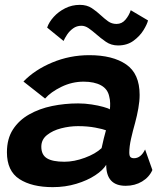

<svg xmlns="http://www.w3.org/2000/svg" viewBox="-20 -761 688 790"><path d="M197 9Q111 9 59.8 -24.2Q8.5 -57.5 8.5 -134.5Q8.5 -190 33.2 -228.2Q58 -266.5 100 -290.2Q142 -314 194.2 -324.8Q246.5 -335.5 301.5 -335.5Q329.5 -335.5 357 -331.2Q384.5 -327 405 -321.2Q425.5 -315.5 432 -311Q433.5 -321.5 433.2 -336.2Q433 -351 429.5 -363.5Q423.5 -394.5 395.8 -409.8Q368 -425 324 -425Q276.5 -425 232.8 -403.8Q189 -382.5 165.5 -355.5L76.5 -425.5Q122.5 -473.5 194.8 -503.8Q267 -534 347.5 -534Q443.5 -534 499 -496Q554.5 -458 554.5 -370.5Q554.5 -345 549.2 -315.2Q544 -285.5 536 -256Q526.5 -222.5 519.2 -190.2Q512 -158 512 -133.5Q512 -119 517 -114.5Q522 -110 531.5 -110Q559.5 -110 577 -146L607 -61.5Q594 -32 564.5 -14.2Q535 3.5 497 3.5Q417 3.5 417 -83Q404 -61 371.8 -39.8Q339.5 -18.5 294.2 -4.8Q249 9 197 9ZM245 -95.5Q285 -95.5 329 -111.8Q373 -128 398 -151.5Q402.5 -172 407 -191Q411.5 -210 416 -225Q405 -229.5 372.8 -235.8Q340.5 -242 301 -242Q266.5 -242 231.5 -233Q196.5 -224 173.2 -205.2Q150 -186.5 150 -157.5Q150 -124 173 -109.8Q196 -95.5 245 -95.5ZM174 -647.5Q181.5 -670 201 -691.5Q220.5 -713 248.2 -727Q276 -741 308.5 -741Q337.5 -741 357.8 -727.5Q378 -714 395 -698Q410 -684 425 -673.2Q440 -662.5 459.5 -662.5Q481.5 -662.5 496.2 -680Q511 -697.5 518 -719L589 -677Q585.5 -661.5 570.5 -637Q555.5 -612.5 529.2 -593.2Q503 -574 465.5 -574Q437.5 -574 415.5 -589.2Q393.5 -604.5 375 -621Q359.5 -634.5 344.8 -644.8Q330 -655 315 -655Q295.5 -655 280.8 -644.2Q266 -633.5 256.2 -618.8Q246.5 -604 241.5 -592.5Z"/></svg>

Font: Grandstander SemiBold
Style: Italic
Weight: 600
Italic angle: -15°
Designer: Tyler Finck
Foundry: Etcetera Type Co
Version: Version 1.200; ttfautohint (v1.8.3)